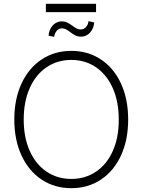

<svg xmlns="http://www.w3.org/2000/svg" viewBox="-20 -986 754 1016"><path d="M357.4 9.8Q269 9.8 200.7 -35.4Q132.3 -80.6 94 -163.1Q55.7 -245.6 55.7 -353.5Q55.7 -461.9 94 -544.2Q132.3 -626.5 200.7 -671.6Q269 -716.8 357.4 -716.8Q445.3 -716.8 513.7 -671.6Q582 -626.5 620.1 -544.2Q658.2 -461.9 658.2 -353.5Q658.2 -245.1 620.1 -162.8Q582 -80.6 513.7 -35.4Q445.3 9.8 357.4 9.8ZM357.4 -668.9Q284.2 -668.9 227.1 -630.6Q169.9 -592.3 137.7 -520.8Q105.5 -449.2 105.5 -353.5Q105.5 -258.3 137.5 -187.3Q169.4 -116.2 226.6 -77.6Q283.7 -39.1 357.4 -39.1Q430.7 -39.1 487.8 -77.4Q544.9 -115.7 576.9 -187Q608.9 -258.3 608.4 -353.5Q608.4 -449.2 576.4 -520.5Q544.4 -591.8 487.5 -630.4Q430.7 -668.9 357.4 -668.9ZM409.2 -792Q392.1 -792 380.1 -797.9Q368.2 -803.7 352.5 -815.4Q339.8 -825.7 329.6 -830.8Q319.3 -835.9 306.6 -835.9Q291 -835.9 280 -822.8Q269 -809.6 266.6 -791L237.3 -796.9Q238.3 -817.4 247.6 -835Q256.8 -852.5 272.5 -862.8Q288.1 -873 307.6 -873Q322.3 -873 334.2 -867.4Q346.2 -861.8 362.3 -850.6Q375 -840.3 385.3 -835.2Q395.5 -830.1 407.2 -830.1Q423.3 -830.1 435.1 -842.8Q446.8 -855.5 448.2 -874L478.5 -867.2Q477.1 -847.2 467.8 -829.8Q458.5 -812.5 443.1 -802.2Q427.7 -792 409.2 -792ZM488.3 -921.9H222.7V-965.8H488.3Z"/></svg>

Font: Pretendard Std ExtraLight
Style: Regular
Weight: 200
Designer: Base glyphs from Inter by Rasmus Andersson; Hangeul glyphs from Noto Sans CJK(Source Han Sans) by Jang Soo-young and Kan
Foundry: Kil Hyung-jin
Version: Version 1.309